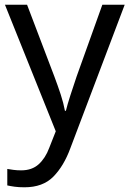

<svg xmlns="http://www.w3.org/2000/svg" viewBox="-20 -556 550 816"><path d="M1 -536H95L211 -231Q226 -191 238 -154.5Q250 -118 256 -85H260Q266 -110 279 -150.5Q292 -191 306 -232L415 -536H510L279 74Q251 150 206.5 195Q162 240 84 240Q60 240 42 237.5Q24 235 11 232V162Q22 164 37.5 166Q53 168 70 168Q116 168 144.5 142Q173 116 189 73L217 2Z"/></svg>

Font: Noto Sans Sharada
Style: Regular
Weight: 400
Designer: Monotype Design Team
Foundry: Monotype Imaging Inc.
Version: Version 2.006; ttfautohint (v1.8.4.7-5d5b)